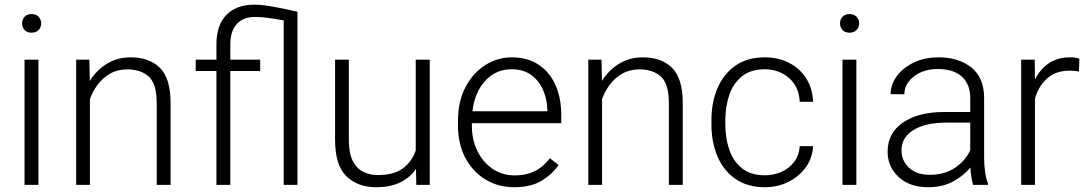

<svg xmlns="http://www.w3.org/2000/svg" viewBox="-20 -780 4588 810"><path d="M73.2 -681.2Q73.2 -697.8 83.7 -709.2Q94.2 -720.7 113.3 -720.7Q131.8 -720.7 142.8 -709.2Q153.8 -697.8 153.8 -681.2Q153.8 -664.6 142.8 -653.3Q131.8 -642.1 113.3 -642.1Q94.2 -642.1 83.7 -653.3Q73.2 -664.6 73.2 -681.2ZM142.1 -528.3V0H83.5V-528.3Z M517.1 -487.3Q475.6 -487.3 444.3 -469.2Q413.1 -451.2 391.8 -422.6Q370.6 -394 359.4 -361.8V0H301.3V-528.3H356.9L358.9 -438.5Q386.2 -483.4 430.4 -510.7Q474.6 -538.1 531.2 -538.1Q610.4 -538.1 655 -493.4Q699.7 -448.7 699.7 -344.2V0H641.1V-344.7Q641.1 -426.3 607.7 -456.8Q574.2 -487.3 517.1 -487.3Z M951.7 0H893.1V-480.5H805.7V-528.3H893.1V-593.8Q893.1 -674.3 935.3 -717.3Q977.5 -760.3 1052.7 -760.3Q1086.4 -760.3 1137 -751Q1187.5 -741.7 1234.9 -730.5V0H1176.8V-693.8Q1143.1 -700.2 1113 -704.3Q1083 -708.5 1056.2 -708.5Q1006.3 -708.5 979 -678.7Q951.7 -648.9 951.7 -593.8V-528.3H1077.6V-480.5H951.7Z M1736.3 0 1734.9 -67.4Q1710.4 -31.2 1668.9 -10.7Q1627.4 9.8 1566.9 9.8Q1489.3 9.8 1441.4 -36.4Q1393.6 -82.5 1393.6 -190.4V-528.3H1451.7V-189.5Q1451.7 -133.3 1468.3 -101.1Q1484.9 -68.8 1512.7 -55.2Q1540.5 -41.5 1573.7 -41.5Q1643.6 -41.5 1681.4 -71Q1719.2 -100.6 1733.9 -145.5V-528.3H1793V0Z M2149.4 9.8Q2080.6 9.8 2026.9 -23.4Q1973.1 -56.6 1942.6 -115.2Q1912.1 -173.8 1912.1 -249.5V-270.5Q1912.1 -352.1 1943.6 -412.1Q1975.1 -472.2 2026.9 -505.1Q2078.6 -538.1 2138.7 -538.1Q2206.1 -538.1 2252.7 -506.8Q2299.3 -475.6 2323.5 -421.1Q2347.7 -366.7 2347.7 -295.9V-260.3H1970.7V-249.5Q1970.7 -191.4 1993.7 -143.8Q2016.6 -96.2 2057.4 -68.1Q2098.1 -40 2151.9 -40Q2198.2 -40 2234.6 -57.4Q2271 -74.7 2299.8 -112.3L2336.4 -84Q2310.5 -45.4 2265.4 -17.8Q2220.2 9.8 2149.4 9.8ZM2138.7 -487.8Q2071.8 -487.8 2027.1 -439.2Q1982.4 -390.6 1973.1 -310.5H2289.1V-316.9Q2288.1 -361.3 2271.2 -400.1Q2254.4 -439 2221.4 -463.4Q2188.5 -487.8 2138.7 -487.8Z M2677.7 -487.3Q2636.2 -487.3 2605 -469.2Q2573.7 -451.2 2552.5 -422.6Q2531.2 -394 2520 -361.8V0H2461.9V-528.3H2517.6L2519.5 -438.5Q2546.9 -483.4 2591.1 -510.7Q2635.3 -538.1 2691.9 -538.1Q2771 -538.1 2815.7 -493.4Q2860.4 -448.7 2860.4 -344.2V0H2801.8V-344.7Q2801.8 -426.3 2768.3 -456.8Q2734.9 -487.3 2677.7 -487.3Z M3207 -40.5Q3243.7 -40.5 3276.1 -54.7Q3308.6 -68.8 3329.8 -96.2Q3351.1 -123.5 3354 -163.6H3410.2Q3407.7 -113.3 3379.4 -74.2Q3351.1 -35.2 3305.9 -12.7Q3260.7 9.8 3207 9.8Q3132.8 9.8 3082.5 -25.4Q3032.2 -60.5 3006.8 -120.4Q2981.4 -180.2 2981.4 -253.9V-274.4Q2981.4 -348.6 3007.1 -408.4Q3032.7 -468.3 3082.8 -503.2Q3132.8 -538.1 3206.5 -538.1Q3263.2 -538.1 3308.3 -515.1Q3353.5 -492.2 3380.6 -450.2Q3407.7 -408.2 3410.2 -350.6H3354Q3350.6 -414.6 3308.3 -451.2Q3266.1 -487.8 3206.5 -487.8Q3146.5 -487.8 3109.9 -457.8Q3073.2 -427.7 3056.6 -379.2Q3040 -330.6 3040 -274.4V-253.9Q3040 -197.8 3056.4 -149.2Q3072.8 -100.6 3109.6 -70.6Q3146.5 -40.5 3207 -40.5Z M3523.9 -681.2Q3523.9 -697.8 3534.4 -709.2Q3544.9 -720.7 3564 -720.7Q3582.5 -720.7 3593.5 -709.2Q3604.5 -697.8 3604.5 -681.2Q3604.5 -664.6 3593.5 -653.3Q3582.5 -642.1 3564 -642.1Q3544.9 -642.1 3534.4 -653.3Q3523.9 -664.6 3523.9 -681.2ZM3592.8 -528.3V0H3534.2V-528.3Z M4085.4 0Q4081.1 -13.7 4077.9 -33.4Q4074.7 -53.2 4073.7 -73.7Q4047.4 -40 4002.4 -15.1Q3957.5 9.8 3895 9.8Q3817.9 9.8 3771.2 -33.2Q3724.6 -76.2 3724.6 -140.6Q3724.6 -218.3 3789.1 -262.9Q3853.5 -307.6 3965.3 -307.6H4073.2V-367.2Q4073.2 -423.8 4038.3 -456.3Q4003.4 -488.8 3937 -488.8Q3875.5 -488.8 3835.4 -457.5Q3795.4 -426.3 3795.4 -382.3L3737.3 -382.8Q3737.3 -422.4 3762.7 -457.8Q3788.1 -493.2 3833.7 -515.6Q3879.4 -538.1 3939.9 -538.1Q4024.4 -538.1 4078.1 -495.1Q4131.8 -452.1 4131.8 -366.2V-110.8Q4131.8 -83.5 4136 -54.2Q4140.1 -24.9 4147.9 -6.3V0ZM3901.9 -42.5Q3965.3 -42.5 4009.8 -72.8Q4054.2 -103 4073.2 -146.5V-262.7H3973.6Q3883.8 -262.7 3833.5 -231.4Q3783.2 -200.2 3783.2 -145.5Q3783.2 -102.5 3814.9 -72.5Q3846.7 -42.5 3901.9 -42.5Z M4533.7 -532.2 4531.7 -478.5Q4522.5 -480 4513.2 -481Q4503.9 -481.9 4492.7 -481.9Q4433.6 -481.9 4397 -448.7Q4360.4 -415.5 4346.2 -363.3V0H4288.1V-528.3H4345.2L4346.2 -444.8Q4367.7 -487.8 4404.5 -512.9Q4441.4 -538.1 4495.1 -538.1Q4519 -538.1 4533.7 -532.2Z"/></svg>

Font: Vazirmatn RD FD ExtraLight
Style: Regular
Weight: 200
Designer: Saber Rastikerdar
Foundry: Saber Rastikerdar
Version: Version 33.003